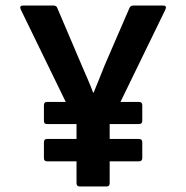

<svg xmlns="http://www.w3.org/2000/svg" viewBox="-20 -675 674 695"><path d="M150 -91Q139 -91 139 -103V-160Q139 -172 150 -172H257V-226H150Q139 -226 139 -237V-294Q139 -306 150 -306H218L55 -641Q49 -655 64 -655H173Q184 -655 187 -647L276 -438Q286 -415 297 -389.5Q308 -364 317 -340H319Q329 -364 339 -389Q349 -414 359 -439L449 -647Q453 -655 463 -655H570Q585 -655 579 -641L416 -306H483Q495 -306 495 -294V-237Q495 -226 483 -226H377V-172H483Q495 -172 495 -160V-103Q495 -91 483 -91H377V-12Q377 0 366 0H269Q257 0 257 -12V-91Z"/></svg>

Font: Sofia Sans
Style: Bold
Weight: 700
Designer: Botio Nikoltchev, Ani Petrova
Foundry: lettersoup
Version: Version 4.100; ttfautohint (v1.8.4.7-5d5b)